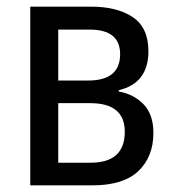

<svg xmlns="http://www.w3.org/2000/svg" viewBox="-20 -557 520 577"><path d="M254 -537H71V0H258Q351 0 396 -43Q441 -86 441 -158Q441 -213 411.5 -243.5Q382 -274 337 -282V-286Q426 -307 426 -403Q426 -474 379 -505.5Q332 -537 254 -537ZM245 -315H155V-468H250Q341 -468 341 -394Q341 -315 245 -315ZM252 -68H155V-247H251Q355 -247 355 -161Q355 -68 252 -68Z"/></svg>

Font: Noto Sans Display SemiCondensed
Style: Regular
Weight: 400
Width: 4
Designer: Monotype Design team
Foundry: Monotype Imaging Inc.
Version: 1.000